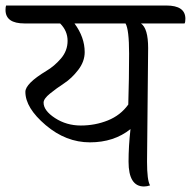

<svg xmlns="http://www.w3.org/2000/svg" viewBox="-54 -671 692 696"><path d="M253 -482Q253 -448 229.5 -417.5Q206 -387 178.5 -369Q151 -351 127.5 -332Q104 -313 104 -299Q104 -270 145.5 -243Q187 -216 239 -216Q291 -216 337 -234.5Q383 -253 411 -292Q414 -389 414 -476.5Q414 -564 401 -586H216Q253 -536 253 -482ZM483 -497 479 -85Q479 -17 490 1Q479 5 468 5Q412 5 412 -85Q412 -141 419 -203Q359 -155 272 -155Q185 -155 111.5 -217.5Q38 -280 38 -338Q38 -368 114 -414Q143 -431 167 -459Q191 -487 191 -523Q191 -559 164 -586H35Q-34 -586 -34 -635Q-34 -645 -32 -651H549Q618 -651 618 -603Q618 -590 615 -586H457Q483 -568 483 -497Z"/></svg>

Font: Laila
Style: Regular
Weight: 400
Designer: Hitesh Malaviya
Foundry: Indian Type Foundry
Version: Version 1.302;PS 1.0;hotconv 1.0.78;makeotf.lib2.5.61930; tt